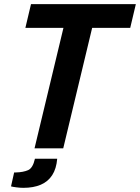

<svg xmlns="http://www.w3.org/2000/svg" viewBox="-20 -713 673 923"><path d="M146 0 285 -579H102L129 -693H633L606 -579H423L284 0ZM92 190Q77 190 58 187.5Q39 185 33 183L48 116H57Q92 115 115 105Q138 95 148 50H255Q251 98 231 129Q211 160 176 175Q141 190 92 190Z"/></svg>

Font: Ubuntu Sans Mono
Style: Italic
Weight: 400
Italic angle: -13.5°
Monospace: yes
Designer: Dalton Maag Ltd
Foundry: Dalton Maag Ltd
Version: Version 1.006